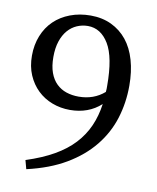

<svg xmlns="http://www.w3.org/2000/svg" viewBox="-78 -720 655 801"><g transform="rotate(10 249.5 -320.0)"><path d="M250 -317Q314 -317 359 -356Q360 -363 360 -369Q360 -375 360 -382Q360 -503 326.5 -558.5Q293 -614 238 -614Q214 -614 192 -604.5Q170 -595 153.5 -576Q137 -557 127.5 -528.5Q118 -500 118 -462Q118 -423 128 -395.5Q138 -368 156 -350.5Q174 -333 198 -325Q222 -317 250 -317ZM78 -18Q146 -40 195 -68Q244 -96 277 -131.5Q310 -167 329 -210Q348 -253 355 -304Q302 -256 224 -256Q184 -256 148.5 -269.5Q113 -283 86.5 -308.5Q60 -334 44.5 -370Q29 -406 29 -452Q29 -498 44.5 -536.5Q60 -575 88 -602Q116 -629 155.5 -644Q195 -659 242 -659Q291 -659 330 -640.5Q369 -622 396 -588.5Q423 -555 437 -506.5Q451 -458 451 -398Q451 -326 430.5 -260Q410 -194 365.5 -139Q321 -84 252.5 -43.5Q184 -3 88 19Z"/></g></svg>

Font: SourceSerifPro
Style: Book
Weight: 400
Designer: Frank Grießhammer
Foundry: Adobe Systems Incorporated
Version: Version 1.014;PS Version 1.0;hotconv 1.0.73;makeotf.lib2.5.5